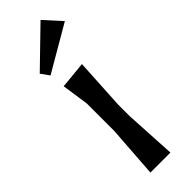

<svg xmlns="http://www.w3.org/2000/svg" viewBox="-231 -680 692 692"><g transform="rotate(-45 114.5 -334.5)"><path d="M58 0 72 -198V-338L57 -441L160 -451L149 -255V-197L160 0ZM51 -502 28 -534 167 -669 226 -604Z"/></g></svg>

Font: Galdeano
Style: Regular
Weight: 400
Designer: Dario Manuel Muhafara
Foundry: Dario Manuel Muhafara
Version: Version 1.001